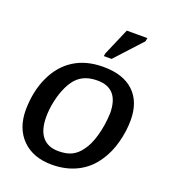

<svg xmlns="http://www.w3.org/2000/svg" viewBox="-138 -849 850 959"><g transform="rotate(20 287.0 -369.5)"><path d="M542.5 -333.5Q542.5 -274.4 526.1 -213.9Q509.8 -153.3 479 -108.4Q441.4 -50.3 381.8 -20.3Q322.3 9.8 247.1 9.8Q147.5 9.8 89.8 -47.9Q32.2 -105.5 32.2 -204.6Q33.7 -304.7 69.3 -380.4Q105 -457 169.2 -497.3Q233.4 -537.6 323.7 -537.6Q430.2 -537.6 486.3 -484.1Q542.5 -430.7 542.5 -333.5ZM434.1 -330.1Q434.1 -463.4 319.3 -463.4Q257.3 -463.4 219.7 -431.2Q194.8 -409.7 177 -372.1Q159.2 -334.5 149.7 -290.5Q140.1 -246.6 140.1 -205.6Q140.1 -136.2 169.4 -100.6Q198.7 -64.9 255.4 -64.9Q298.3 -64.9 325.9 -78.6Q353.5 -92.3 374 -120.6Q399.9 -153.8 415.5 -209.5Q431.2 -265.1 434.1 -330.1ZM477.1 -729.5 348.1 -588.9H306.6L309.6 -605L371.1 -747.6H480.5Z"/></g></svg>

Font: Arimo Medium
Style: Italic
Weight: 500
Italic angle: -12°
Designer: Steve Matteson
Foundry: Monotype Imaging Inc.
Version: Version 1.33